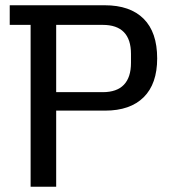

<svg xmlns="http://www.w3.org/2000/svg" viewBox="-20 -710 653 730"><path d="M96.4 0V-615.4H17V-690H378.2Q474.6 -690 526.1 -638.7Q577.6 -587.4 577.6 -488Q577.6 -391.2 526.3 -340.3Q475 -289.4 379.4 -289.4H193.6V0ZM193.6 -359.6H370.6Q424.2 -359.6 451.1 -387.8Q478 -416 478 -471V-505Q478 -560 451.1 -587.7Q424.2 -615.4 370.6 -615.4H193.6Z"/></svg>

Font: Mozilla Headline ExtraLight
Style: Regular
Weight: 200
Designer: Studio DRAMA
Foundry: Studio DRAMA
Version: Version 1.000